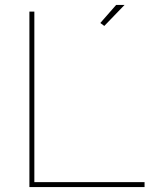

<svg xmlns="http://www.w3.org/2000/svg" viewBox="-20 -757 619 777"><path d="M99 0V-710H119V-20H565V0ZM402 -652 386 -664 450 -737H484Z"/></svg>

Font: Raleway Thin Thin
Style: Regular
Weight: 250
Version: Version 4.026